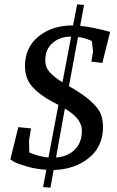

<svg xmlns="http://www.w3.org/2000/svg" viewBox="-20 -779 545 891"><path d="M115 -129Q115 -126 115 -115Q115 -104 116 -71Q163 -52 205 -48L251 -292L225 -306Q167 -336 131.5 -374.5Q96 -413 96 -472Q96 -559 159 -610Q222 -661 317 -661H319L338 -759L370 -756L352 -659Q408 -654 491 -631L455 -487L404 -493L412 -540Q412 -544 406 -589Q369 -605 342 -607L300 -379L326 -364Q427 -302 448 -249Q458 -222 458 -190Q458 -99 392.5 -46Q327 7 229 10L214 92L180 89L195 9Q148 6 106 -6Q64 -18 46 -28L28 -39L65 -189L124 -183ZM281 -275 240 -48Q294 -52 327 -84.5Q360 -117 360 -173Q360 -229 281 -275ZM190 -499Q190 -467 210.5 -444Q231 -421 270 -397L310 -609H307Q258 -609 224 -579.5Q190 -550 190 -499Z"/></svg>

Font: Andada SC
Style: Italic
Weight: 400
Italic angle: -8.29999°
Designer: Carolina Giovagnoli
Foundry: Carolina Giovagnoli
Version: Version 1.003